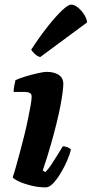

<svg xmlns="http://www.w3.org/2000/svg" viewBox="-20 -811 397 831"><path d="M178 0Q146 0 114 -8Q82 -16 60 -26.5Q38 -37 35 -44Q41 -61 49 -89.5Q57 -118 66.5 -153Q76 -188 85 -224.5Q94 -261 101 -295Q108 -329 112.5 -354.5Q117 -380 117 -393Q117 -405 108.5 -409Q100 -413 86 -413H39Q39 -427 42 -441.5Q45 -456 47 -464Q61 -471 88.5 -479.5Q116 -488 143 -494Q170 -500 182 -500Q214 -500 234 -487Q254 -474 254 -448Q254 -435 251 -411Q248 -387 241.5 -353Q235 -319 224.5 -276.5Q214 -234 199.5 -183Q185 -132 165 -73L176 -66Q187 -76 200.5 -96Q214 -116 228 -139Q242 -162 252 -178Q262 -178 273.5 -173Q285 -168 287 -163Q282 -142 270 -114.5Q258 -87 242 -60.5Q226 -34 209.5 -17Q193 0 178 0ZM154 -564Q140 -568 129.5 -578.5Q119 -589 115 -596Q152 -653 187 -697Q222 -741 248.5 -766Q275 -791 288 -791Q301 -791 316 -779.5Q331 -768 343 -750Q355 -732 357 -714Z"/></svg>

Font: Texturina 12pt Black
Style: Italic
Weight: 900
Italic angle: -11°
Designer: Guillermo Torres Carreño
Foundry: Omnibus-Type
Version: Version 1.002